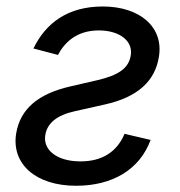

<svg xmlns="http://www.w3.org/2000/svg" viewBox="-20 -573 566 604"><path d="M85.2 -420.5 162.3 -400.2C182.5 -437.9 219.5 -477.3 290.8 -477.3C356.2 -477.3 399.1 -444.2 391.3 -398.4C384.6 -358 353 -336.6 287.3 -321L201 -301.1C99.1 -277.7 43.7 -229.8 30.9 -153.4C15.3 -58.2 91.3 11.4 219.5 11.4C333.5 11.4 419.4 -39.4 453.8 -132.8L371.8 -152C347.7 -94.5 300.4 -65.3 233.3 -65.3C157.3 -65.3 114.7 -102.6 122.5 -148.1C128.2 -185 158.4 -210.6 214.8 -223L309.7 -244.3C413.7 -267.4 467.7 -318.2 479.8 -393.8C495.7 -487.2 420.5 -552.6 303.3 -552.6C192.8 -552.6 123.6 -500 85.2 -420.5Z"/></svg>

Font: Margiela Sans Text
Style: Italic
Weight: 400
Italic angle: -9.39999°
Designer: Stefan Endress, Andreas Faust
Version: Version 1.100;FEAKit 1.0